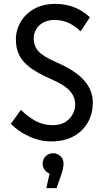

<svg xmlns="http://www.w3.org/2000/svg" viewBox="-20 -720 542 991"><path d="M36 -81 88 -153Q123 -118 163 -96Q203 -74 252 -74Q306 -74 337 -106Q368 -138 368 -182Q368 -219 341.5 -250Q315 -281 241 -313Q174 -342 134.5 -372Q95 -402 78.5 -437Q62 -472 62 -515Q62 -565 87 -607.5Q112 -650 158 -675Q204 -700 266 -700Q370 -700 444 -631L396 -558Q368 -586 334.5 -601.5Q301 -617 263 -617Q211 -617 182.5 -588.5Q154 -560 154 -522Q154 -484 177.5 -456.5Q201 -429 270 -399Q371 -355 415 -304Q459 -253 459 -192Q459 -131 432 -85.5Q405 -40 357 -15Q309 10 245 10Q185 10 128 -17Q71 -44 36 -81ZM308 125Q308 150 293 191L272 251H219L236 176Q220 170 210 156Q200 142 200 125Q200 102 215.5 86.5Q231 71 254 71Q277 71 292.5 86.5Q308 102 308 125Z"/></svg>

Font: Radio Canada Condensed
Style: Regular
Weight: 400
Width: 3
Designer: Charles Daoud, Etienne Aubert Bonn, Alexandre Saumier Demers, Jacques Le Bailly
Foundry: Radio-Canada
Version: Version 2.104; ttfautohint (v1.8.4.7-5d5b);gftools[0.9.28.de